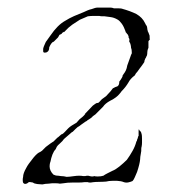

<svg xmlns="http://www.w3.org/2000/svg" viewBox="-20 -485 447 507"><path d="M92 2Q87 2 78.5 1Q70 0 67 -3Q57 -5 56 -4Q52 0 47.5 0.5Q43 1 41 -3V-2Q40 -6 40 -10Q40 -14 41 -18Q41 -27 49 -41Q52 -47 56 -52.5Q60 -58 64 -63Q75 -78 84 -83H85L91 -87L101 -97L113 -106L119 -110Q121 -111 121.5 -111.5Q122 -112 132 -122Q132 -121 135 -124L143 -131V-130Q147 -132 151.5 -137Q156 -142 160 -146Q164 -150 169.5 -153.5Q175 -157 182 -161L190 -170Q194 -173 198 -176.5Q202 -180 205 -184H204L225 -206Q226 -207 231 -210.5Q236 -214 238 -213Q240 -213 243 -216.5Q246 -220 249 -223L260 -231L272 -244L279 -253V-252Q283 -255 290 -257Q295 -260 295 -269L294 -268L299 -275L302 -280L304 -284H303L306 -289Q310 -294 312.5 -299.5Q315 -305 316 -312L325 -337Q325 -338 325.5 -338.5Q326 -339 326 -340L328 -344V-347Q328 -355 326 -359Q326 -362 325 -366.5Q324 -371 322 -374Q320 -377 322 -379Q322 -383 319 -387H320Q319 -389 318.5 -391.5Q318 -394 316 -395Q315 -397 313.5 -398.5Q312 -400 311 -401H312Q307 -415 301.5 -422.5Q296 -430 291 -433Q281 -439 271 -440L256 -442Q253 -442 249.5 -442Q246 -442 242 -443Q235 -443 227.5 -443Q220 -443 212 -442L191 -433L171 -420L161 -412L149 -400V-401Q145 -399 143 -397H144Q144 -397 143 -396Q142 -395 137 -393Q135 -389 134 -387.5Q133 -386 133 -386L121 -374V-375Q115 -372 110 -360Q110 -351 105 -348Q103 -346 98 -346Q94 -346 94 -350Q94 -352 94 -355Q94 -358 95 -360Q95 -361 95.5 -361.5Q96 -362 96 -363Q98 -367 99.5 -371Q101 -375 103 -377L113 -391Q132 -419 152 -430Q163 -437 175.5 -442.5Q188 -448 201 -453Q205 -455 211 -457.5Q217 -460 222 -461Q227 -463 231 -464Q235 -465 238 -465H261Q266 -465 271 -465Q276 -465 281 -463Q286 -463 292 -463Q298 -463 303 -462H302Q313 -459 322.5 -455.5Q332 -452 340 -448Q356 -439 363 -424L366 -418V-419L368 -415Q368 -414 368.5 -412.5Q369 -411 369 -409Q369 -406 370 -405Q369 -404 372 -399L375 -391Q375 -380 376 -381Q373 -378 372.5 -377Q372 -376 372 -376V-359Q372 -358 371.5 -357.5Q371 -357 371 -356V-357Q370 -354 369.5 -351.5Q369 -349 369 -347Q369 -338 366 -335Q366 -333 364 -331Q361 -325 361 -321Q359 -318 355.5 -313Q352 -308 348 -303L343 -296Q338 -291 336 -286Q324 -277 319 -267Q312 -255 301 -244Q294 -234 286 -228Q278 -222 271 -219Q258 -212 252 -203L232 -183L225 -178Q224 -176 219 -172.5Q214 -169 209 -166H210L206 -164L196 -157L188 -151Q186 -151 179 -144L171 -136V-137L149 -118Q146 -113 138 -106Q132 -101 130 -97.5Q128 -94 127 -91Q122 -86 118.5 -77Q115 -68 113 -57V-58Q112 -55 111.5 -52Q111 -49 111 -46Q111 -34 121 -24Q123 -23 126 -22Q129 -21 134 -21L141 -20Q145 -20 148.5 -19.5Q152 -19 156 -18Q158 -18 164 -18.5Q170 -19 176 -20Q190 -22 200 -20H205Q207 -21 213 -21Q214 -21 215 -20.5Q216 -20 217 -20Q224 -18 229 -20Q232 -19 238 -19Q247 -19 253 -21Q257 -24 264 -27.5Q271 -31 277 -34Q285 -37 295.5 -45.5Q306 -54 315 -63Q323 -74 330 -86.5Q337 -99 340 -111Q342 -113 342 -116Q342 -117 342.5 -117.5Q343 -118 343 -118L345 -125Q345 -126 346 -126V-142Q347 -144 347 -143.5Q347 -143 348 -141Q349 -140 351 -138Q353 -136 353 -134L354 -131Q355 -128 355 -118Q355 -114 355 -108.5Q355 -103 354 -98Q353 -95 353 -91.5Q353 -88 353 -86Q353 -85 352.5 -83.5Q352 -82 352 -80Q351 -76 350.5 -71Q350 -66 350 -64Q349 -52 342 -31Q339 -24 336 -17Q333 -10 330 -7Q326 -5 319.5 -3.5Q313 -2 307 -4Q300 -7 289.5 -7.5Q279 -8 268 -7Q264 -6 260 -5.5Q256 -5 251 -5Q230 -5 220 -3Q219 -3 216.5 -3Q214 -3 212 -4H203Q196 -3 188 -3Q180 -3 172 -3Q165 -3 158.5 -2.5Q152 -2 147 -1Q145 -1 142.5 -0.5Q140 0 138 0Q134 -1 128.5 -1Q123 -1 117 -1Q115 -1 112.5 -0.5Q110 0 108 0Q100 0 92 2Z"/></svg>

Font: Estonia
Style: Regular
Weight: 400
Designer: Robert E. Leuschke
Foundry: Robert E. Leuschke
Version: Version 1.014; ttfautohint (v1.8.3)